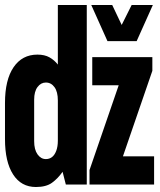

<svg xmlns="http://www.w3.org/2000/svg" viewBox="-20 -740 640 770"><path d="M124 10Q65 10 32.5 -40.5Q0 -91 0 -182V-327Q0 -420 34.5 -470.5Q69 -521 130 -521Q159 -521 178.5 -510Q198 -499 212 -481V-720H328V0H244L231 -51Q212 -24 188.5 -7Q165 10 124 10ZM164 -102Q178 -102 188.5 -110Q199 -118 205.5 -135Q212 -152 212 -176V-337Q212 -372 198.5 -390.5Q185 -409 164 -409Q144 -409 130.5 -391Q117 -373 117 -340V-174Q117 -140 130.5 -121Q144 -102 164 -102ZM339 0V-58L456 -398H350V-511H591V-456L473 -113H598V0ZM411 -575 346 -720H430L468 -640L508 -720H593L528 -575Z"/></svg>

Font: Chivo Mono Medium ExtraBold
Style: Regular
Weight: 800
Monospace: yes
Version: Version 1.008